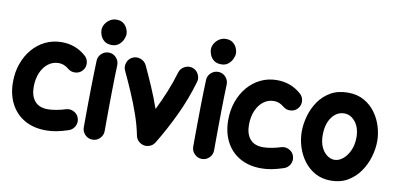

<svg xmlns="http://www.w3.org/2000/svg" viewBox="-78 -1031 2781 1349"><g transform="rotate(10 1312.5 -356.0)"><path d="M485.8 -394.5Q466.3 -371.6 435.3 -369.4Q404.3 -367.2 381.3 -386.7Q348.6 -414.6 310.5 -414.6Q268.1 -414.6 235.4 -389.4Q202.6 -364.3 183.8 -320.3Q165 -276.4 165 -219.7Q165 -154.8 196.3 -118.2Q227.5 -81.5 289.6 -81.5Q316.9 -81.5 352.3 -88.1Q387.7 -94.7 417 -104.5Q446.3 -112.8 473.6 -97.9Q501 -83 508.8 -53.7Q517.1 -23.9 502.2 2.7Q487.3 29.3 458 38.1Q413.6 52.7 376.5 59.8Q339.4 66.9 302.2 66.9Q213.4 66.9 149.2 30Q85 -6.8 50.3 -73.5Q15.6 -140.1 15.6 -228.5Q15.6 -298.8 37.1 -359.4Q58.6 -419.9 97.7 -465.8Q136.7 -511.7 189.9 -537.4Q243.2 -563 306.2 -563Q405.3 -563 478 -499Q501 -479.5 503.4 -448.5Q505.9 -417.5 485.8 -394.5Z M564.5 -694.8Q564.5 -717.8 577.1 -738.5Q589.8 -759.3 610.8 -772.5Q631.8 -785.6 656.7 -785.6Q688.5 -785.6 707.3 -770.5Q726.1 -755.4 734.6 -734.9Q743.2 -714.4 743.2 -698.2Q743.2 -680.2 733.2 -658Q723.1 -635.7 703.4 -619.9Q683.6 -604 654.3 -604Q619.6 -604 600.1 -620.1Q580.6 -636.2 572.5 -657.5Q564.5 -678.7 564.5 -694.8ZM646 -548.3Q676.8 -546.9 697.3 -523.9Q717.8 -501 716.8 -470.7Q715.3 -437.5 714.1 -389.4Q712.9 -341.3 712.2 -286.4Q711.4 -231.4 710.9 -177.2Q710.4 -123 710.2 -76.7Q710 -30.3 710 0Q710 30.3 688 52.2Q666 74.2 635.3 74.2Q605 74.2 583 52.2Q561 30.3 561 0Q561 -31.2 561.3 -77.6Q561.5 -124 562 -178.5Q562.5 -232.9 563.5 -288.3Q564.5 -343.8 565.7 -392.8Q566.9 -441.9 568.4 -477.5Q569.8 -508.3 592.8 -528.8Q615.7 -549.3 646 -548.3Z M813.5 -542Q841.3 -554.7 870.6 -543.9Q899.9 -533.2 913.1 -505.9Q942.9 -442.4 975.3 -367.9Q1007.8 -293.5 1035.2 -214.8Q1068.4 -281.7 1097.2 -352.3Q1126 -422.9 1147 -495.1Q1155.8 -523.9 1183.1 -538.8Q1210.4 -553.7 1239.3 -545.4Q1268.1 -537.1 1283 -509.5Q1297.9 -481.9 1289.6 -453.1Q1252.4 -324.7 1195.8 -205.6Q1139.2 -86.4 1075.7 17.1Q1060.5 41.5 1032.2 49.3Q1001.5 58.1 973.1 40.8Q944.8 23.4 939 -7.8Q924.8 -80.1 898.4 -155.5Q872.1 -231 840.3 -304.2Q808.6 -377.4 777.8 -442.4Q764.6 -470.2 775.4 -499.8Q786.1 -529.3 813.5 -542Z M1345.2 -694.8Q1345.2 -717.8 1357.9 -738.5Q1370.6 -759.3 1391.6 -772.5Q1412.6 -785.6 1437.5 -785.6Q1469.2 -785.6 1488 -770.5Q1506.8 -755.4 1515.4 -734.9Q1523.9 -714.4 1523.9 -698.2Q1523.9 -680.2 1513.9 -658Q1503.9 -635.7 1484.1 -619.9Q1464.4 -604 1435.1 -604Q1400.4 -604 1380.9 -620.1Q1361.3 -636.2 1353.3 -657.5Q1345.2 -678.7 1345.2 -694.8ZM1426.8 -548.3Q1457.5 -546.9 1478 -523.9Q1498.5 -501 1497.6 -470.7Q1496.1 -437.5 1494.9 -389.4Q1493.7 -341.3 1492.9 -286.4Q1492.2 -231.4 1491.7 -177.2Q1491.2 -123 1491 -76.7Q1490.7 -30.3 1490.7 0Q1490.7 30.3 1468.8 52.2Q1446.8 74.2 1416 74.2Q1385.7 74.2 1363.8 52.2Q1341.8 30.3 1341.8 0Q1341.8 -31.2 1342 -77.6Q1342.3 -124 1342.8 -178.5Q1343.3 -232.9 1344.2 -288.3Q1345.2 -343.8 1346.4 -392.8Q1347.7 -441.9 1349.1 -477.5Q1350.6 -508.3 1373.5 -528.8Q1396.5 -549.3 1426.8 -548.3Z M2021.5 -394.5Q2002 -371.6 1970.9 -369.4Q1939.9 -367.2 1917 -386.7Q1884.3 -414.6 1846.2 -414.6Q1803.7 -414.6 1771 -389.4Q1738.3 -364.3 1719.5 -320.3Q1700.7 -276.4 1700.7 -219.7Q1700.7 -154.8 1731.9 -118.2Q1763.2 -81.5 1825.2 -81.5Q1852.5 -81.5 1887.9 -88.1Q1923.3 -94.7 1952.6 -104.5Q1981.9 -112.8 2009.3 -97.9Q2036.6 -83 2044.4 -53.7Q2052.7 -23.9 2037.8 2.7Q2022.9 29.3 1993.7 38.1Q1949.2 52.7 1912.1 59.8Q1875 66.9 1837.9 66.9Q1749 66.9 1684.8 30Q1620.6 -6.8 1585.9 -73.5Q1551.3 -140.1 1551.3 -228.5Q1551.3 -298.8 1572.8 -359.4Q1594.2 -419.9 1633.3 -465.8Q1672.4 -511.7 1725.6 -537.4Q1778.8 -563 1841.8 -563Q1940.9 -563 2013.7 -499Q2036.6 -479.5 2039.1 -448.5Q2041.5 -417.5 2021.5 -394.5Z M2347.7 -563Q2414.1 -563 2463.1 -535.4Q2512.2 -507.8 2544.4 -463.1Q2576.7 -418.5 2592.5 -365.7Q2608.4 -313 2608.4 -262.7Q2608.4 -207.5 2591.3 -149.7Q2574.2 -91.8 2540 -42.7Q2505.9 6.3 2454.3 36.6Q2402.8 66.9 2334.5 66.9Q2271 66.9 2222.4 40Q2173.8 13.2 2140.9 -31Q2107.9 -75.2 2091.1 -129.2Q2074.2 -183.1 2074.2 -237.3Q2074.2 -292 2090.3 -349.1Q2106.4 -406.2 2139.6 -454.8Q2172.9 -503.4 2224.6 -533.2Q2276.4 -563 2347.7 -563ZM2347.7 -414.6Q2294.4 -414.6 2259 -366.5Q2223.6 -318.4 2223.6 -237.3Q2223.6 -188.5 2239.7 -153.6Q2255.9 -118.7 2281.2 -100.1Q2306.6 -81.5 2334.5 -81.5Q2365.2 -81.5 2394 -105Q2422.9 -128.4 2441.4 -169.4Q2460 -210.4 2460 -262.7Q2460 -330.6 2427 -372.6Q2394 -414.6 2347.7 -414.6Z"/></g></svg>

Font: Mikhak-DS2-FD ExtraBold
Style: Regular
Weight: 800
Designer: Amin Abedi
Version: Version 3.2